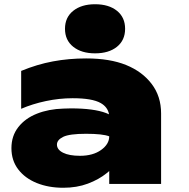

<svg xmlns="http://www.w3.org/2000/svg" viewBox="-20 -869 892 907"><path d="M279 -356Q298 -357 315 -357Q423 -357 481 -335Q488 -332 495 -329Q489 -363 456 -382Q416 -405 323 -405Q260 -405 196.5 -391.5Q133 -378 80 -355V-534Q155 -565 230 -579Q305 -593 387 -593Q499 -593 575.5 -562Q652 -531 696.5 -472.5Q741 -414 741 -333V0H496V-61Q490 -56 484 -51Q447 -21 395 -1.5Q343 18 279 18Q209 18 153.5 -4.5Q98 -27 66 -69Q34 -111 34 -169Q34 -227 66.5 -268.5Q99 -310 154.5 -332Q210 -354 279 -356ZM496 -225Q465 -237 386.5 -237Q308 -237 278.5 -222.5Q249 -208 249 -186Q249 -162 278 -147.5Q307 -133 358 -133Q419 -133 457.5 -160.5Q496 -188 496 -225ZM429 -617Q365 -617 326 -648Q287 -679 287 -733Q287 -787 326 -818Q365 -849 429 -849Q494 -849 532.5 -818Q571 -787 571 -733Q571 -679 532.5 -648Q494 -617 429 -617Z"/></svg>

Font: Bounded
Style: Regular
Weight: 900
Designer: Vlad Churkin
Version: Version 1.0